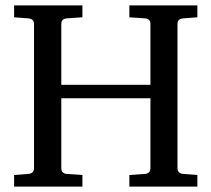

<svg xmlns="http://www.w3.org/2000/svg" viewBox="-20 -691 783 711"><path d="M710.9 0H459V-43L516.1 -46.9Q537.1 -48.3 537.1 -68.8V-327.1H207V-68.8Q207 -48.3 228 -46.9L285.2 -43V0H32.2V-43L84 -46.9Q106 -48.3 106 -68.8V-602.1Q106 -621.6 84 -623L32.2 -627V-670.9H285.2V-627L228 -623Q207 -621.6 207 -602.1V-377H537.1V-602.1Q537.1 -621.6 516.1 -623L459 -627V-670.9H710.9V-627L659.2 -623Q637.2 -621.6 637.2 -602.1V-68.8Q637.2 -48.3 659.2 -46.9L710.9 -43Z"/></svg>

Font: Ezra SIL
Style: Regular
Weight: 400
Designer: Development by SIL's NRSI team. OpenType tables by Ralph Hancock ( hancock@dircon.co.uk )
Foundry: SIL International, Version 2.51: 2007
Version: Version 2.51, 2007